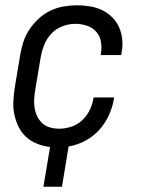

<svg xmlns="http://www.w3.org/2000/svg" viewBox="-20 -548 540 725"><path d="M144 157 169 7Q143 4 119.5 -5.5Q96 -15 78.5 -31Q61 -47 50 -69.5Q39 -92 34 -116.5Q29 -141 30.5 -167Q32 -193 36 -219L56 -339Q60 -364 68 -389Q76 -414 91 -436.5Q106 -459 126 -477.5Q146 -496 170 -507.5Q194 -519 219.5 -523.5Q245 -528 270 -528Q295 -528 319.5 -524Q344 -520 365 -510Q386 -500 403 -483.5Q420 -467 429.5 -445.5Q439 -424 441.5 -399Q444 -374 439 -349L438 -340H360L361 -346Q365 -369 361 -391Q357 -413 343 -428.5Q329 -444 308 -451Q287 -458 264 -458Q240 -458 215 -448.5Q190 -439 172.5 -419.5Q155 -400 146 -376Q137 -352 133 -328L113 -208Q110 -190 109 -172.5Q108 -155 111 -138.5Q114 -122 121.5 -107Q129 -92 141 -81.5Q153 -71 169.5 -66.5Q186 -62 204 -62Q227 -62 250.5 -70Q274 -78 291.5 -95Q309 -112 319.5 -134Q330 -156 333 -179L334 -180H412L411 -179Q406 -147 392.5 -116Q379 -85 356 -59Q333 -33 302 -16.5Q271 0 239 5L214 157Z"/></svg>

Font: Iosevka Oblique
Style: Regular
Weight: 400
Italic angle: -9°
Monospace: yes
Designer: Belleve Invis
Foundry: Belleve Invis
Version: Version 32.5.0; ttfautohint (v1.8.4)